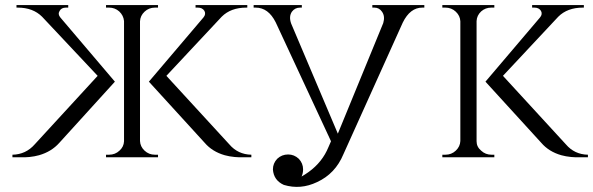

<svg xmlns="http://www.w3.org/2000/svg" viewBox="-20 -620 2338 757"><path d="M884 -51Q918 -11 971 -10V0H921Q912 -1 905 -1Q884 -3 866 -8Q817 -22 787 -57L567 -298L782 -551Q793 -564 786 -577Q778 -590 760 -590H751V-600H955V-590H951Q890 -590 854 -554L636 -321ZM365 -321 146 -554Q110 -590 50 -590H45V-600H249V-590H240Q222 -590 215 -577Q207 -564 218 -551L433 -298L214 -57Q183 -22 134 -8Q116 -3 96 -1Q88 -1 80 0H29V-10Q82 -11 117 -51ZM469 -537Q467 -559 450 -575Q433 -590 410 -590H398V-600H603V-590H591Q567 -590 550 -574Q533 -558 532 -536V-64Q533 -42 550 -26Q567 -10 591 -10H603V0H398V-10H410Q434 -10 451 -26Q468 -41 469 -63Z M1274 -87 1273 -89 1067 -532Q1038 -590 988 -590H980V-600H1170V-590H1163Q1143 -590 1131 -574Q1118 -555 1128 -527L1312 -93L1491 -529Q1499 -556 1486 -574Q1475 -590 1456 -590H1448V-600H1653V-590H1645Q1597 -590 1568 -531L1334 -12Q1302 65 1230 98Q1165 129 1099 109Q1059 91 1056 48Q1056 24 1073 6Q1091 -11 1116 -11Q1140 -11 1158 6Q1175 24 1175 48Q1175 63 1169 76Q1183 68 1197 58Q1251 19 1275 -40L1285 -63Q1280 -75 1274 -87Z M2211 -51Q2245 -11 2298 -10V0H2248Q2239 -1 2232 -1Q2211 -3 2193 -8Q2144 -22 2114 -57L1894 -298L2109 -551Q2120 -564 2113 -577Q2105 -590 2087 -590H2078V-600H2282V-590H2278Q2217 -590 2181 -554L1963 -321ZM1859 -63Q1859 -41 1877 -26Q1894 -10 1918 -10H1929V0H1724V-10H1736Q1760 -10 1777 -26Q1794 -42 1795 -64V-536Q1794 -558 1777 -574Q1760 -590 1736 -590H1724V-600H1929V-590H1917Q1894 -590 1877 -575Q1860 -559 1859 -537Z"/></svg>

Font: Cinzel(RUS BY LYAJKA)
Style: Regular
Weight: 400
Designer: Natanael Gama
Version: Version 1.001;PS 001.001;hotconv 1.0.56;makeotf.lib2.0.21325